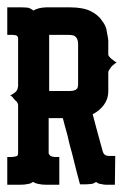

<svg xmlns="http://www.w3.org/2000/svg" viewBox="-20 -508 386 528"><path d="M0 0V-54.2V-76.2H9.8Q17.6 -76.2 23.9 -78.1Q29.8 -79.1 29.8 -85.9V-219.2Q29.8 -222.7 27.8 -225.1Q26.9 -228.5 22 -231.9Q21 -232.9 18.3 -236.1Q15.6 -239.3 14.2 -241.2Q13.2 -242.2 11 -243.9Q8.8 -245.6 7.8 -246.1Q10.7 -246.1 14.2 -249Q24.9 -254.9 27.8 -262.2Q29.8 -269.5 29.8 -271H35.2H29.8V-391.1V-397.9V-401.9V-403.8Q29.8 -406.2 26.9 -409.2Q23.9 -412.1 11.2 -412.1H0V-487.8H38.1Q46.4 -487.8 57.1 -486.8Q64.5 -484.9 71.8 -479Q77.6 -482.4 85.9 -484.9Q94.2 -487.3 106.9 -487.8H171.9Q208.5 -487.8 230 -477.1Q251 -466.3 261.2 -450.2Q272.9 -435.1 273.9 -419.9Q277.3 -403.3 277.8 -397V-357.9Q277.8 -355.5 279.8 -353Q283.2 -349.6 285.2 -347.2Q293 -340.8 295.9 -338.9Q296.9 -338.9 300.8 -335.9Q299.8 -335.9 295.9 -333Q288.6 -327.6 285.2 -323.2Q283.7 -321.3 279.8 -314.9Q277.8 -312.5 277.8 -308.1V-256.8Q277.8 -236.3 266.1 -220.2Q255.4 -204.6 234.9 -193.8Q242.7 -163.1 262.2 -92.8Q264.6 -84.5 269 -82Q272.5 -79.1 282.2 -79.1H296.9L295.9 0H271Q265.1 0 257.8 -2Q250 -2.4 244.1 -7.8Q238.3 -2.9 230 -2Q219.2 -1 215.8 -1H200.2Q200.2 -1.5 199.7 -2.4Q199.2 -3.4 199.2 -3.9Q198.2 -7.8 195.1 -19.5Q191.9 -31.2 189.9 -39.1Q184.1 -61 178.2 -85.9Q170.9 -110.4 165 -138.2Q160.2 -154.3 152.8 -183.1H113.8V-85.9Q113.8 -84.5 117.2 -81.1Q119.6 -76.7 132.8 -76.2H143.1V0H106Q94.7 0 86.9 -2Q79.1 -2.9 70.8 -7.8Q63.5 -2.4 56.2 -2Q48.8 0 37.1 0ZM115.2 -257.8H171.9Q180.7 -257.8 185.1 -259.8Q188 -260.3 191.9 -264.2Q193.8 -266.1 193.8 -269Q193.8 -271 194.8 -273.9V-388.2Q194.8 -394.5 191.9 -401.9Q188 -407.2 185.1 -409.2Q179.7 -412.1 166 -412.1H115.2Z"/></svg>

Font: Wyoming
Style: Regular
Weight: 400
Designer: Old Hat Creative
Version: Version 2.00 2016